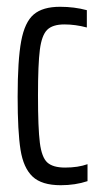

<svg xmlns="http://www.w3.org/2000/svg" viewBox="-20 -538 298 566"><path d="M32 -253Q32 -361 42.5 -417Q53 -473 79.5 -495.5Q106 -518 157 -518Q199 -518 236 -508V-457Q202 -466 170 -466Q135 -466 119 -450Q103 -434 97.5 -391.5Q92 -349 92 -257Q92 -160 97.5 -117Q103 -74 119.5 -59Q136 -44 172 -44Q210 -44 238 -54V-4Q202 8 159 8Q103 8 76 -17.5Q49 -43 40.5 -96.5Q32 -150 32 -253Z"/></svg>

Font: Saira Ultra Condensed
Style: Regular
Weight: 400
Width: 1
Designer: Hector Gatti with collaboration of the Omnibus-Type team
Foundry: Omnibus-Type
Version: Version 1.001; ttfautohint (v1.8)